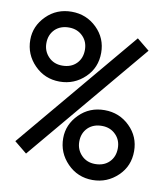

<svg xmlns="http://www.w3.org/2000/svg" viewBox="-83 -810 752 879"><g transform="rotate(10 293.0 -371.0)"><path d="M405.3 -74.2Q446.3 -74.2 470.9 -98.9Q495.6 -123.5 495.6 -163.1Q495.6 -200.7 471.7 -225.1Q446.3 -251.5 406.7 -251.5Q367.2 -251.5 342.3 -228Q316.4 -202.6 316.4 -163.1Q316.4 -126 341.3 -100.1Q366.2 -74.2 405.3 -74.2ZM241.2 -165.5Q241.2 -229.5 289.1 -277.3Q336.4 -324.7 406.2 -324.7Q475.1 -324.7 523.4 -277.3Q571.3 -230.5 571.3 -162.6Q571.3 -93.3 523.4 -47.4Q474.1 0 406.2 0Q336.9 0 289.1 -48.8Q241.2 -97.7 241.2 -165.5ZM178.7 -491.7Q219.7 -491.7 244.4 -516.4Q269 -541 269 -580.6Q269 -618.2 245.1 -642.6Q219.7 -668.9 180.2 -668.9Q140.6 -668.9 115.7 -645.5Q89.8 -620.1 89.8 -580.6Q89.8 -543.5 114.7 -517.6Q139.6 -491.7 178.7 -491.7ZM498.5 -674.8 556.6 -627.4 85.9 -66.4 27.8 -113.8ZM14.6 -583Q14.6 -647 62.5 -694.8Q109.9 -742.2 179.7 -742.2Q248.5 -742.2 296.9 -694.8Q344.7 -647.9 344.7 -580.1Q344.7 -510.7 296.9 -464.8Q247.6 -417.5 179.7 -417.5Q110.4 -417.5 62.5 -466.3Q14.6 -515.1 14.6 -583Z"/></g></svg>

Font: Consola Mono
Style: Book
Weight: 400
Monospace: yes
Version: Version 2.001